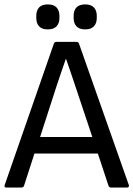

<svg xmlns="http://www.w3.org/2000/svg" viewBox="-20 -843 600 863"><path d="M194.8 -710.9Q168.5 -710.9 155.8 -724.6Q143.1 -738.3 143.1 -762.2V-772Q143.1 -795.9 155.8 -809.6Q168.5 -823.2 194.8 -823.2Q221.7 -823.2 234.4 -809.3Q247.1 -795.4 247.1 -772V-762.2Q247.1 -738.8 234.4 -724.9Q221.7 -710.9 194.8 -710.9ZM362.8 -710.9Q336.4 -710.9 323.7 -724.6Q311 -738.3 311 -762.2V-772Q311 -795.9 323.7 -809.6Q336.4 -823.2 362.8 -823.2Q389.6 -823.2 402.3 -809.3Q415 -795.4 415 -772V-762.2Q415 -738.8 402.3 -724.9Q389.6 -710.9 362.8 -710.9ZM8.8 0Q-2.4 0 1 -11.2L222.2 -647Q225.1 -654.8 233.9 -654.8H323.2Q332.5 -654.8 335 -647L559.1 -11.2Q560.5 -6.3 558.3 -3.2Q556.2 0 550.8 0H480Q470.7 0 467.8 -7.8L419.9 -152.8H134.8L87.9 -7.8Q85 0 76.2 0ZM235.8 -460.9 160.2 -227.1H395L317.9 -458Q311 -478 297.6 -518.1Q284.2 -558.1 276.9 -578.1H275.9Q269 -558.6 255.6 -519.5Q242.2 -480.5 235.8 -460.9Z"/></svg>

Font: Sofia Sans
Style: Regular
Weight: 400
Designer: Botio Nikoltchev, Ani Petrova
Foundry: lettersoup
Version: Version 4.100